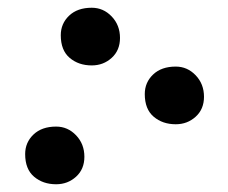

<svg xmlns="http://www.w3.org/2000/svg" viewBox="-20 -463 590 496"><path d="M217 -294Q183 -294 160 -313.5Q137 -333 137 -372Q137 -402 158.5 -422.5Q180 -443 217 -443Q247 -443 268.5 -420.5Q290 -398 290 -365Q290 -333 268.5 -313.5Q247 -294 217 -294ZM434 -142Q400 -142 377 -161.5Q354 -181 354 -220Q354 -250 375.5 -270.5Q397 -291 434 -291Q464 -291 485.5 -268.5Q507 -246 507 -213Q507 -181 485.5 -161.5Q464 -142 434 -142ZM125 13Q91 13 68 -6.5Q45 -26 45 -65Q45 -95 66.5 -115.5Q88 -136 125 -136Q155 -136 176.5 -113.5Q198 -91 198 -58Q198 -26 176.5 -6.5Q155 13 125 13Z"/></svg>

Font: Junicode VF
Style: Italic
Weight: 400
Italic angle: -11°
Designer: Peter S. Baker
Version: Version 2.209